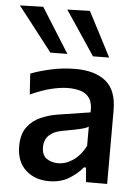

<svg xmlns="http://www.w3.org/2000/svg" viewBox="-61 -821 635 874"><g transform="rotate(5 256.5 -384.0)"><path d="M195 10.5Q131 10.5 89 -27.8Q47 -66 47 -136.5Q47 -191.5 71.2 -224Q95.5 -256.5 133 -272.8Q170.5 -289 210 -295L357.5 -318Q359.5 -359.5 345 -381.5Q330.5 -403.5 305 -411.5Q279.5 -419.5 247 -419.5Q212.5 -419.5 169 -408.8Q125.5 -398 74.5 -375L68.5 -470Q105.5 -484.5 160 -496.8Q214.5 -509 273 -509Q361.5 -509 411.2 -468.5Q461 -428 461 -336.5V0H364.5L358.5 -66H349Q327.5 -38.5 288.8 -14Q250 10.5 195 10.5ZM230 -74.5Q266 -74.5 299.8 -98.2Q333.5 -122 355 -164.5V-252.5Q348 -248 336 -244Q324 -240 300.5 -235Q277 -230 234.5 -222.5Q197.5 -216 176.5 -195.8Q155.5 -175.5 155.5 -141Q155.5 -104.5 177.8 -89.5Q200 -74.5 230 -74.5ZM151.5 -573Q113 -622.5 74 -673Q34.5 -723 -5.5 -775L101 -778Q132.5 -727 165 -676L229 -574ZM346 -573Q313.5 -622 279.5 -673Q245.5 -723 211 -775L314 -778Q340.5 -727 367 -676.5Q393.5 -625.5 420 -574Z"/></g></svg>

Font: Heraclito Medium
Style: Regular
Weight: 500
Designer: Kostas Bartsokas (font) & Cristiano Sobral (main changes)
Foundry: Kostas Bartsokas (font) & Cristiano Sobral (main changes)
Version: Version 1.00;July 8, 2020;FontCreator 13.0.0.2655 64-bit